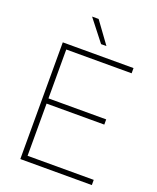

<svg xmlns="http://www.w3.org/2000/svg" viewBox="-169 -1044 938 1144"><g transform="rotate(20 300.0 -472.0)"><path d="M101.5 0V-740H550V-707H135.5V-33H555V0ZM124 -364V-397H501.5V-364ZM319.5 -808 213 -944H254.5L353.5 -808Z"/></g></svg>

Font: Encode Sans SC SemiExpanded Thin
Style: Regular
Weight: 250
Width: 6
Designer: Multiple Designers
Foundry: Impallari Type
Version: Version 3.002